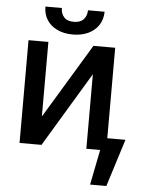

<svg xmlns="http://www.w3.org/2000/svg" viewBox="-59 -758 755 987"><g transform="rotate(5 318.0 -264.0)"><path d="M398.4 -530.3H510.7V-63.5H604.5L527.3 181.6H443.4L479.5 0H408.2V-384.8L176.8 0H63.5V-530.3H166V-145.5ZM287.1 -579.1Q241.2 -579.1 206.5 -595.7Q171.9 -612.3 153.3 -641.8Q134.8 -671.4 134.8 -710H219.7Q219.7 -681.6 236.1 -663.1Q252.4 -644.5 287.1 -644.5Q320.8 -644.5 337.6 -663.3Q354.5 -682.1 354.5 -710H440.4Q439.9 -671.4 421.1 -641.8Q402.3 -612.3 367.7 -595.7Q333 -579.1 287.1 -579.1Z"/></g></svg>

Font: Pretendard Medium
Style: Regular
Weight: 500
Designer: Base glyphs from Inter by Rasmus Andersson; Hangeul glyphs from Noto Sans CJK(Source Han Sans) by Jang Soo-young and Kan
Foundry: Kil Hyung-jin
Version: Version 1.309